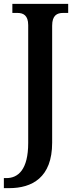

<svg xmlns="http://www.w3.org/2000/svg" viewBox="-34 -734 392 994"><path d="M-14 240H14C131 240 236 186 236 5V-601C236 -655 262 -667 292 -667H319V-714H30V-667H57C86 -667 112 -655 112 -604V6C112 144 60 188 -1 188H-14Z"/></svg>

Font: Noto Serif Bengali Condensed
Style: Regular
Weight: 400
Width: 3
Designer: Juan Bruce, Universal Thirst, Indian Type Foundry and the Monotype Design Team.
Foundry: Monotype Imaging Inc.
Version: Version 2.003